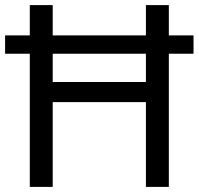

<svg xmlns="http://www.w3.org/2000/svg" viewBox="-20 -734 781 754"><path d="M97 0V-523H0V-595H97V-714H187V-595H553V-714H643V-595H740V-523H643V0H553V-333H187V0ZM187 -412H553V-523H187Z"/></svg>

Font: Noto Sans Hebrew Droid SemiBold
Style: Regular
Weight: 600
Designer: Monotype Design Team
Foundry: Monotype Imaging Inc.
Version: Version 1.100; ttfautohint (v1.8.4.7-5d5b)